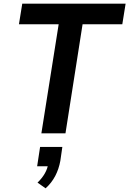

<svg xmlns="http://www.w3.org/2000/svg" viewBox="-20 -725 703 1044"><path d="M205 0 299 -593H83L101 -705H663L645 -593H429L336 0ZM228 299 184 268Q209 244 224 217.5Q239 191 242 165L260 179H182L198 74H319L308 150Q300 194 280.5 231.5Q261 269 228 299Z"/></svg>

Font: Nunito Sans 7pt SemiCondensed
Style: Bold Italic
Weight: 700
Width: 4
Italic angle: -9°
Designer: Vernon Adams
Foundry: Vernon Adams
Version: Version 3.101;gftools[0.9.27]